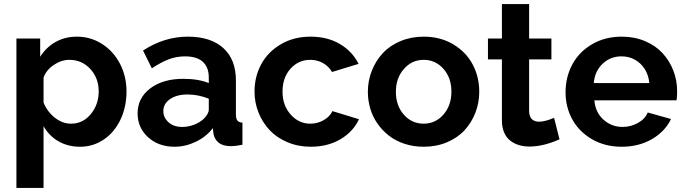

<svg xmlns="http://www.w3.org/2000/svg" viewBox="-20 -714 3380 947"><path d="M194.8 -91.8V212.9H61V-523.9H178.2V-434.1Q208 -481 254.4 -507.1Q300.8 -533.2 358.9 -533.2Q427.7 -533.2 484.4 -496.6Q541 -460 572.5 -398.2Q604 -336.4 604 -263.2Q604 -187.5 574.7 -125Q545.4 -62.5 492.7 -26.4Q439.9 9.8 375 9.8Q314.9 9.8 268.3 -17.1Q221.7 -43.9 194.8 -91.8ZM466.8 -263.2Q466.8 -329.1 425.3 -374Q383.8 -418.9 321.8 -418.9Q282.7 -418.9 245.4 -393.8Q208 -368.7 194.8 -331.1V-208Q212.9 -163.1 250.5 -133.5Q288.1 -104 330.1 -104Q389.2 -104 428 -151.4Q466.8 -198.7 466.8 -263.2Z M658.7 -154.8Q658.7 -231 721.2 -278.1Q783.7 -325.2 883.8 -325.2Q959 -325.2 1009.8 -304.2V-332Q1009.8 -382.3 980.2 -409.2Q950.7 -436 892.6 -436Q850.6 -436 812.5 -421.6Q774.4 -407.2 729 -377L685.5 -464.8Q790.5 -533.2 906.7 -533.2Q1019 -533.2 1081.3 -477.1Q1143.6 -420.9 1143.6 -316.9V-149.9Q1143.6 -128.4 1150.9 -119.4Q1158.2 -110.4 1175.8 -108.9V0Q1142.1 6.8 1118.7 6.8Q1080.1 6.8 1058.8 -10Q1037.6 -26.9 1032.7 -55.2L1029.8 -82Q996.1 -38.6 945.1 -14.4Q894 9.8 840.8 9.8Q762.2 9.8 710.4 -37.1Q658.7 -84 658.7 -154.8ZM984.9 -127.9Q1009.8 -152.8 1009.8 -173.8V-227.1Q958.5 -248 904.8 -248Q852.1 -248 818.8 -225.3Q785.6 -202.6 785.6 -166Q785.6 -134.3 811 -111.1Q836.4 -87.9 878.9 -87.9Q908.7 -87.9 937.3 -98.9Q965.8 -109.9 984.9 -127.9Z M1512.7 9.8Q1450.7 9.8 1397.9 -12.5Q1345.2 -34.7 1310.1 -72Q1274.9 -109.4 1255.1 -158.7Q1235.4 -208 1235.4 -262.2Q1235.4 -335.9 1268.3 -397Q1301.3 -458 1365 -495.6Q1428.7 -533.2 1511.7 -533.2Q1594.7 -533.2 1656.2 -497.1Q1717.8 -460.9 1748.5 -398.9L1617.7 -358.9Q1601.1 -387.2 1572.8 -403.1Q1544.4 -418.9 1510.7 -418.9Q1452.1 -418.9 1412.8 -375Q1373.5 -331.1 1373.5 -262.2Q1373.5 -194.3 1413.6 -149.2Q1453.6 -104 1510.7 -104Q1546.4 -104 1576.9 -121.6Q1607.4 -139.2 1619.6 -166L1750.5 -126Q1722.7 -64.9 1659.7 -27.6Q1596.7 9.8 1512.7 9.8Z M1794.4 -261.2Q1794.4 -315.9 1814 -365.2Q1833.5 -414.6 1868.2 -451.9Q1902.8 -489.3 1955.3 -511.2Q2007.8 -533.2 2069.8 -533.2Q2152.3 -533.2 2215.6 -495.4Q2278.8 -457.5 2311.3 -396.2Q2343.8 -335 2343.8 -261.2Q2343.8 -207 2324.7 -158Q2305.7 -108.9 2271.2 -71.5Q2236.8 -34.2 2184.6 -12.2Q2132.3 9.8 2069.8 9.8Q2019.5 9.8 1975.6 -4.6Q1931.6 -19 1898.9 -44.4Q1866.2 -69.8 1842.3 -103.8Q1818.4 -137.7 1806.4 -178Q1794.4 -218.3 1794.4 -261.2ZM2069.8 -104Q2127.9 -104 2167.2 -148.9Q2206.5 -193.8 2206.5 -262.2Q2206.5 -330.1 2167.2 -374.5Q2127.9 -418.9 2069.8 -418.9Q2011.7 -418.9 1972.2 -374Q1932.6 -329.1 1932.6 -261.2Q1932.6 -192.9 1971.9 -148.4Q2011.2 -104 2069.8 -104Z M2739.7 -26.9Q2659.7 8.8 2591.8 8.8Q2563 8.8 2539.1 1.5Q2515.1 -5.9 2496.1 -20.8Q2477.1 -35.6 2466.3 -61Q2455.6 -86.4 2455.6 -120.1V-420.9H2386.7V-523.9H2455.6V-693.8H2589.8V-523.9H2699.7V-420.9H2589.8V-165Q2591.3 -113.8 2639.6 -113.8Q2668 -113.8 2712.9 -132.8Z M3045.9 9.8Q2963.9 9.8 2899.9 -27.3Q2835.9 -64.5 2802.7 -125.2Q2769.5 -186 2769.5 -258.8Q2769.5 -333.5 2802.7 -395.8Q2835.9 -458 2899.9 -495.6Q2963.9 -533.2 3046.9 -533.2Q3109.4 -533.2 3161.4 -511.2Q3213.4 -489.3 3247.8 -451.9Q3282.2 -414.6 3301 -366.2Q3319.8 -317.9 3319.8 -264.2Q3319.8 -236.3 3316.9 -219.2H2911.6Q2916.5 -159.7 2956.5 -123.8Q2996.6 -87.9 3050.8 -87.9Q3091.3 -87.9 3126.7 -107.7Q3162.1 -127.4 3174.8 -159.2L3289.6 -127Q3260.3 -65.4 3195.6 -27.8Q3130.9 9.8 3045.9 9.8ZM2908.7 -304.2H3182.6Q3176.8 -363.3 3138.4 -399.7Q3100.1 -436 3044.9 -436Q2990.7 -436 2952.1 -399.4Q2913.6 -362.8 2908.7 -304.2Z"/></svg>

Font: Rawline
Style: Bold
Weight: 700
Designer: Matt McInerney, Pablo Impallari, Rodrigo Fuenzalida
Foundry: Matt McInerney, Pablo Impallari, Rodrigo Fuenzalida
Version: Version 4.020;PS 004.020;hotconv 1.0.88;makeotf.lib2.5.64775